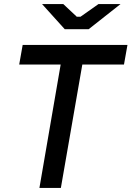

<svg xmlns="http://www.w3.org/2000/svg" viewBox="-20 -920 644 940"><path d="M173 0H278L383 -604H587L604 -700H91L74 -604H277ZM297 -777H414L570 -900H462L374 -838H356L290 -900H186Z"/></svg>

Font: Fixel Display 20240404 Medium
Style: Italic
Weight: 500
Italic angle: -10°
Designer: AlfaBravo + MacPaw
Foundry: Kyrylo Tkachov, Marchela Mozhyna, Serhii Makarenko, Maria Weinstein, Zakhar Kryvoshyya
Version: Version 1.211;Glyphs 3.2 (3225)